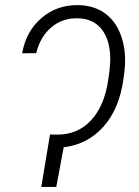

<svg xmlns="http://www.w3.org/2000/svg" viewBox="-20 -741 551 761"><path d="M208 -207.5Q288.6 -207.5 341.3 -264.6Q394 -321.8 408.7 -422.9L413.6 -457.5Q416.5 -481.4 417 -505.9Q417 -580.1 384.3 -623.3Q351.6 -666.5 289.6 -668.5Q228 -670.4 183.6 -632.8Q139.2 -595.2 123.5 -530.3L67.9 -529.8Q83 -617.2 144.8 -669.9Q206.5 -722.7 292.5 -720.7Q357.4 -718.8 400.9 -684.6Q444.3 -650.4 463.1 -589.8Q481.9 -529.3 473.1 -457L469.7 -430.7Q454.1 -312 391.4 -240.5Q328.6 -168.9 232.4 -157.2L203.1 0H143.6L178.2 -208Z"/></svg>

Font: Roboto Light
Style: Italic
Weight: 300
Italic angle: -12°
Designer: Google
Version: Version 2.134; 2016; ttfautohint (v1.6)